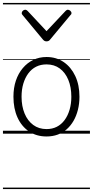

<svg xmlns="http://www.w3.org/2000/svg" viewBox="-20 -905 629 1300"><path d="M295 19Q227 19 176.5 -15Q126 -49 98.5 -109.5Q71 -170 71 -250Q71 -310 87.5 -359Q104 -408 134.5 -444Q165 -480 205.5 -499.5Q246 -519 295 -519Q361 -519 411 -485Q461 -451 489.5 -390.5Q518 -330 518 -250Q518 -203 507.5 -161.5Q497 -120 478 -87Q459 -54 432 -30Q405 -6 370.5 6.5Q336 19 295 19ZM295 -31Q334 -31 364.5 -46.5Q395 -62 417 -91.5Q439 -121 451 -161.5Q463 -202 463 -250Q463 -315 442.5 -364.5Q422 -414 384.5 -441.5Q347 -469 295 -469Q256 -469 225 -453.5Q194 -438 172 -408.5Q150 -379 138 -339Q126 -299 126 -250Q126 -186 146.5 -136.5Q167 -87 205 -59Q243 -31 295 -31ZM440 -839Q448 -839 456 -832Q464 -825 464 -816Q464 -814 463 -810.5Q462 -807 458 -804L320 -638Q316 -632 310 -628.5Q304 -625 295 -625Q286 -625 280.5 -628.5Q275 -632 270 -638L132 -804Q129 -807 128 -810.5Q127 -814 127 -816Q127 -825 134.5 -832Q142 -839 150 -839Q155 -839 159 -837Q163 -835 167 -831L295 -694L424 -831Q428 -835 431.5 -837Q435 -839 440 -839ZM0 365H589V375H0ZM0 -20H589V0H0ZM0 -505H589V-500H0ZM0 -885H589V-875H0Z"/></svg>

Font: Playwrite GB J Guides
Style: Regular
Weight: 400
Designer: Veronika Burian, José Scaglione
Foundry: TypeTogether
Version: Version 1.003